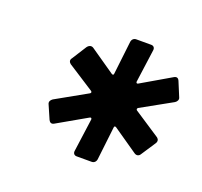

<svg xmlns="http://www.w3.org/2000/svg" viewBox="-74 -829 545 517"><g transform="rotate(20 199.0 -570.5)"><path d="M192 -395H235C242 -395 247 -400 248 -407L259 -502C259 -506 262 -507 265 -505L336 -456C342 -452 349 -453 353 -460L380 -501C384 -507 383 -513 378 -517L302 -567C300 -569 300 -572 303 -574L391 -623C397 -627 400 -633 397 -639L380 -680C377 -687 372 -689 365 -685L281 -636C278 -634 275 -635 275 -639L288 -734C289 -741 285 -746 278 -746H235C228 -746 223 -741 222 -734L211 -639C211 -635 208 -634 205 -636L134 -685C128 -689 121 -687 116 -680L90 -639C85 -633 87 -627 92 -623L168 -574C171 -572 171 -569 168 -567L79 -517C73 -513 70 -507 73 -501L90 -462C93 -456 98 -453 105 -457L189 -505C192 -507 195 -506 195 -502L182 -407C181 -400 185 -395 192 -395Z"/></g></svg>

Font: Barlow Condensed SemiBold
Style: Italic
Weight: 600
Width: 3
Italic angle: -7°
Designer: Jeremy Tribby
Foundry: Tribby Type
Version: Version 1.422;hotconv 1.0.109;makeotfexe 2.5.65596